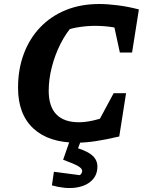

<svg xmlns="http://www.w3.org/2000/svg" viewBox="-20 -701 720 958"><path d="M364 11Q223 11 146.5 -60Q70 -131 70 -263Q70 -356 99 -433Q128 -510 181.5 -565.5Q235 -621 309 -651Q383 -681 475 -681Q516 -681 567.5 -674.5Q619 -668 673 -654L623 -546Q581 -559 540.5 -565.5Q500 -572 453 -572Q413 -572 369.5 -565Q326 -558 277 -539L348 -579Q310 -538 282 -482.5Q254 -427 238.5 -366Q223 -305 223 -248Q223 -170 261 -130.5Q299 -91 374 -91Q406 -91 448 -100.5Q490 -110 542 -128L575 -20Q507 -4 456 3.5Q405 11 364 11ZM430 -18 547 -236H609L575 -20ZM578 -439 531 -656 673 -654 639 -439ZM239 224 249 156 378 173Q383 170 386.5 164Q390 158 390 152Q390 140 371 128.5Q352 117 295 96L336 29Q405 47 435.5 70.5Q466 94 466 130Q466 174 436 201.5Q406 229 355 235.5Q304 242 239 224ZM334 -16H390L348 96H295Z"/></svg>

Font: Piazzolla Thin ExtraBold
Style: Italic
Weight: 800
Italic angle: -11.3°
Version: Version 2.005